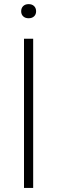

<svg xmlns="http://www.w3.org/2000/svg" viewBox="-20 -932 284 952"><path d="M99 0V-740H144.5V0ZM122 -841.5Q105 -841.5 95 -851Q85 -860.5 85 -876Q85 -892 95 -901.8Q105 -911.5 122 -911.5Q139 -911.5 149 -901.8Q159 -892 159 -876Q159 -860.5 149 -851Q139 -841.5 122 -841.5Z"/></svg>

Font: Encode Sans SC SemiExpanded ExtraLight
Style: Regular
Weight: 250
Width: 6
Designer: Multiple Designers
Foundry: Impallari Type
Version: Version 3.002